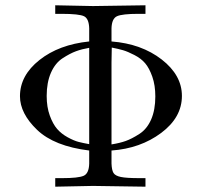

<svg xmlns="http://www.w3.org/2000/svg" viewBox="-20 -703 762 723"><path d="M55.2 -340.8Q55.2 -418.9 128.7 -477.1Q202.1 -535.2 315.9 -546.9V-596.2Q314.9 -632.3 296.9 -641.6Q278.8 -650.9 210.9 -650.9H188V-683.1L330.1 -680.2L527.8 -683.1V-650.9H502Q439.9 -650.9 420.4 -641.8Q400.9 -632.8 399.9 -596.2V-546.9Q512.7 -538.1 588.9 -479Q665 -419.9 665 -341.8Q665 -260.7 586.9 -202.4Q508.8 -144 399.9 -136.2V-86.9Q400.9 -62 407.5 -51.5Q414.1 -41 435.1 -36.6Q456.1 -32.2 504.9 -32.2H527.8V0L330.1 -2.9L188 0V-32.2H213.9Q274.9 -32.2 294.9 -41Q314.9 -49.8 315.9 -86.9V-136.2Q184.1 -152.3 119.6 -214.1Q55.2 -275.9 55.2 -340.8ZM155.8 -341.8Q155.8 -299.8 167.5 -267.8Q179.2 -235.8 195.1 -217.5Q210.9 -199.2 234.9 -186Q258.8 -172.9 276.4 -168.5Q293.9 -164.1 315.9 -160.2V-522.9Q288.1 -518.1 266.1 -510Q244.1 -502 216.1 -483.9Q188 -465.8 171.9 -429.2Q155.8 -392.6 155.8 -341.8ZM399.9 -159.2Q430.7 -164.1 453.4 -172.1Q476.1 -180.2 504.6 -198.5Q533.2 -216.8 549.1 -252.9Q564.9 -289.1 564.9 -339.8Q564.9 -381.8 553.5 -414.3Q542 -446.8 526.6 -464.8Q511.2 -482.9 486.1 -495.8Q460.9 -508.8 443.4 -513.9Q425.8 -519 400.9 -523.9L399.9 -467.8Z"/></svg>

Font: CMU Serif Upright Italic
Style: UprightItalic
Weight: 500
Version: Version 0.7.0